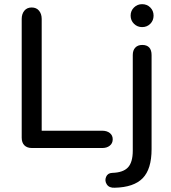

<svg xmlns="http://www.w3.org/2000/svg" viewBox="-20 -710 821 921"><path d="M84.1 -49.6V-619Q84.1 -643.2 96.8 -658.7Q109.5 -674.1 132 -674.1Q154.6 -674.1 167.3 -658.7Q180 -643.2 180 -619V-82.9H471Q492.6 -82.9 506.6 -71.9Q520.7 -61 520.7 -41.9Q520.7 -22.5 506.6 -11.3Q492.6 0 471 0H133Q109.9 0 97 -12.9Q84.1 -25.8 84.1 -49.6ZM517.8 119.3Q570.5 117.9 593.7 93.2Q616.9 68.6 616.9 12.6V-446Q616.9 -468.9 629 -481.6Q641 -494.4 662.3 -494.4Q684.8 -494.4 696 -481.9Q707.1 -469.5 707.1 -446V5.3Q707.1 101.3 664.4 144.9Q621.7 188.5 530.5 190.5Q503.9 192 492.5 174.8Q481.1 157.6 488.7 138.9Q496.3 120.2 517.8 119.3ZM606.6 -635Q606.6 -658.4 622.8 -674.2Q638.9 -690 661.7 -690Q685.1 -690 700.9 -674.2Q716.7 -658.4 716.7 -635Q716.7 -611.6 700.9 -595.8Q685.1 -580 661.7 -580Q638.9 -580 622.8 -595.8Q606.6 -611.6 606.6 -635Z"/></svg>

Font: SN Pro Thin
Style: Regular
Weight: 200
Designer: Tobias Whetton
Foundry: Supernotes
Version: Version 1.003;Glyphs 3.3 (3324)